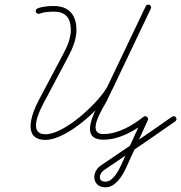

<svg xmlns="http://www.w3.org/2000/svg" viewBox="-20 -584 772 818"><path d="M132.9 -532.5C135.4 -526.3 142.4 -523.3 148.5 -525.8C165.9 -532.8 191.2 -534.6 209.8 -534.3C209.8 -534.3 209.8 -534.3 209.8 -534.3C209.9 -534.3 209.9 -534.3 209.9 -534.3C261.8 -534.3 281.7 -505.5 281.7 -455.7C281.7 -419.9 265.4 -383.8 248.9 -352.8C214.1 -287.2 179.4 -221.7 144.6 -156.1C116.9 -104 71.4 12 174 12C266.2 12 418.2 -127.8 460.2 -206.4C460.2 -206.4 460.3 -206.5 460.4 -206.6C460.4 -206.8 460.5 -206.9 460.5 -206.9C514.5 -320.3 568.6 -433.7 622.6 -547.2C626 -554.4 622.3 -560.6 616.9 -563.2C611.5 -565.7 604.4 -564.7 600.9 -557.5C538.3 -426.4 475.8 -295.3 413.2 -164.2C413.2 -164.2 413.2 -164.3 413.3 -164.4C413.3 -164.5 413.4 -164.6 413.4 -164.6C388.3 -117.1 310.7 11.1 420.6 11.1C489.1 11.1 553.9 -26.5 606.3 -67.6C611.1 -71.3 607.8 -77.7 602.6 -81.8C597.5 -85.8 590.5 -87.5 587.9 -82C557.1 -14.3 526.2 53.4 495.3 121C484.6 144.5 460 190.6 429.5 190C429.5 190 429.4 190 429.3 190C429.3 190 429.2 190 429.2 190C395.2 190 401.7 155.4 423 140.9C524.6 72.1 626.6 3.6 726.9 -67.2C732.3 -71 733.6 -78.5 729.8 -83.9C726 -89.3 718.5 -90.6 713.1 -86.8C612.9 -16.1 511 52.3 409.5 121.1C367.6 149.4 372.7 214 429.2 214C429.2 214 429.2 214 429.1 214C429.1 214 429 214 429 214C471.9 214.8 501.6 165 517.2 131C548 63.3 578.9 -4.4 609.8 -72C612.3 -77.6 610.1 -83.1 606.1 -86.2C602.1 -89.4 596.3 -90.2 591.5 -86.4C543.5 -48.9 483.4 -12.9 420.6 -12.9C345.4 -12.9 418.2 -122.4 434.6 -153.4C434.6 -153.4 434.7 -153.5 434.7 -153.6C434.8 -153.7 434.8 -153.9 434.8 -153.9C497.4 -285 560 -416.1 622.6 -547.2C626 -554.4 622.3 -560.6 616.9 -563.2C611.5 -565.7 604.4 -564.7 600.9 -557.5C546.9 -444.1 492.8 -330.6 438.8 -217.2C438.8 -217.2 438.9 -217.3 438.9 -217.5C439 -217.6 439.1 -217.7 439.1 -217.7C401.6 -147.6 256.4 -12 174 -12C98.5 -12 147.8 -110.9 165.8 -144.9C200.6 -210.4 235.3 -276 270.1 -341.5C288.5 -376.2 305.7 -415.8 305.7 -455.7C305.7 -518.7 275.2 -558.3 209.9 -558.3C209.9 -558.3 209.9 -558.3 210 -558.3C210 -558.3 210.1 -558.3 210.1 -558.3C188.3 -558.6 160 -556.3 139.6 -548.1C133.5 -545.6 130.5 -538.6 132.9 -532.5Z"/></svg>

Font: FRB American Cursive Guidelines Light
Style: Italic
Weight: 300
Italic angle: -25°
Version: Version 2.0;Modular Font Editor K font №1